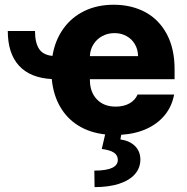

<svg xmlns="http://www.w3.org/2000/svg" viewBox="-20 -557 785 806"><path d="M200.2 -322.3Q210.9 -387.2 245.4 -435.8Q279.8 -484.4 334 -510.7Q388.2 -537.1 457 -537.1Q532.2 -537.1 590.1 -505.9Q647.9 -474.6 680.4 -413.6Q712.9 -352.5 712.9 -266.6V-224.6H357.4V-221.7Q357.4 -170.4 386.7 -139.9Q416 -109.4 465.8 -109.4Q499 -109.4 523.2 -122.8Q547.4 -136.2 557.6 -160.2H710.9Q702.1 -111.8 672.9 -75.2Q643.6 -38.6 596.7 -16.8Q549.8 4.9 488.8 8.8L485.4 28.3Q523.9 33.7 546.4 55.7Q568.8 77.6 569.3 112.3Q569.3 147.9 546.4 174.1Q523.4 200.2 480.2 214.4Q437 228.5 377 228.5L376 159.2Q474.6 159.2 474.6 114.3Q474.6 94.7 458.3 83.7Q441.9 72.8 407.2 68.4L421.4 7.3Q356.9 0 308.8 -29.8Q260.7 -59.6 232.2 -109.4Q203.6 -159.2 197.3 -225.1Q106.4 -230 59.6 -281.5Q12.7 -333 12.7 -426.8H127Q127 -377.9 143.8 -352.1Q160.6 -326.2 200.2 -322.3ZM559.6 -321.3Q559.1 -349.1 546.4 -371.1Q533.7 -393.1 511.2 -405.5Q488.8 -418 460.9 -418Q432.1 -418 408.9 -405.3Q385.7 -392.6 372.1 -370.6Q358.4 -348.6 357.4 -321.3Z"/></svg>

Font: Pretendard ExtraBold
Style: Regular
Weight: 800
Designer: Base glyphs from Inter by Rasmus Andersson; Hangeul glyphs from Noto Sans CJK(Source Han Sans) by Jang Soo-young and Kan
Foundry: Kil Hyung-jin
Version: Version 1.309